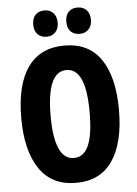

<svg xmlns="http://www.w3.org/2000/svg" viewBox="-61 -967 731 1024"><g transform="rotate(-5 304.5 -455.5)"><path d="M566 -358Q566 -183 500.5 -86.5Q435 10 305 10Q175 10 109 -87.5Q43 -185 43 -359Q43 -539 110 -632Q177 -725 305 -725Q436 -725 501 -629Q566 -533 566 -358ZM200 -358Q200 -123 305 -123Q357 -123 383 -180.5Q409 -238 409 -358Q409 -478 383 -536Q357 -594 305 -594Q200 -594 200 -358ZM150 -850Q150 -885 168 -903Q186 -921 215 -921Q245 -921 263 -902Q281 -883 281 -850Q281 -818 263 -799Q245 -780 215 -780Q186 -780 168 -798.5Q150 -817 150 -850ZM327 -850Q327 -885 345 -903Q363 -921 392 -921Q423 -921 441 -902Q459 -883 459 -850Q459 -818 441 -799Q423 -780 392 -780Q362 -780 344.5 -798.5Q327 -817 327 -850Z"/></g></svg>

Font: Noto Sans Sinhala ExtraCondensed ExtraBold
Style: Regular
Weight: 800
Width: 2
Designer: Jelle Bosma - Monotype Design Team
Foundry: Monotype Imaging Inc.
Version: Version 2.006; ttfautohint (v1.8.4.7-5d5b)